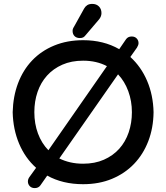

<svg xmlns="http://www.w3.org/2000/svg" viewBox="-20 -924 851 984"><path d="M406 -718Q511 -718 591 -672L626 -723Q636 -737 655 -737Q671 -737 680.5 -727Q690 -717 690 -703Q690 -693 682 -680L648 -632Q703 -582 734 -509.5Q765 -437 767 -349Q766 -268 740 -200.5Q714 -133 667 -84Q620 -35 554 -7.5Q488 20 406 20Q301 20 222 -24L187 26Q177 40 158 40Q142 40 132.5 30Q123 20 123 6Q123 -6 131 -17L165 -64Q109 -114 78 -187.5Q47 -261 45 -349Q47 -430 72.5 -497.5Q98 -565 144.5 -614Q191 -663 257.5 -690.5Q324 -718 406 -718ZM156 -349Q156 -290 174.5 -240Q193 -190 228 -154L528 -585Q475 -613 406 -613Q346 -613 299.5 -592.5Q253 -572 221 -536.5Q189 -501 172.5 -453Q156 -405 156 -349ZM284 -112Q310 -99 340.5 -92Q371 -85 406 -85Q466 -85 512.5 -105.5Q559 -126 591 -161.5Q623 -197 639.5 -245.5Q656 -294 656 -349Q656 -406 637.5 -456.5Q619 -507 585 -543ZM352 -766Q352 -774 355.5 -780.5Q359 -787 361 -790L411 -880Q417 -891 427 -897.5Q437 -904 453 -904Q474 -904 487 -891Q500 -878 500 -857Q500 -840 488 -825L419 -744Q413 -736 406.5 -732.5Q400 -729 389 -729Q372 -729 362 -739Q352 -749 352 -766Z"/></svg>

Font: Varela Round Precious
Style: Medium
Weight: 500
Designer: Joe Prince
Foundry: Joe Prince
Version: Version 1.000